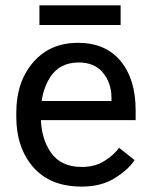

<svg xmlns="http://www.w3.org/2000/svg" viewBox="-20 -690 571 725"><path d="M41.5 -249V-264.6Q41.5 -380.9 105.2 -454.6Q168.9 -528.3 273.9 -528.3Q378.9 -528.3 435.5 -459.5Q492.2 -390.6 492.2 -273.4V-236.3H97.2V-308.6H400.9V-320.3Q400.9 -376 369.1 -415Q337.4 -454.1 277.8 -454.1Q205.6 -454.1 169.9 -399.2Q134.3 -344.2 134.3 -264.6V-249Q134.3 -169.4 171.9 -114.5Q209.5 -59.6 288.6 -59.6Q337.4 -59.6 372.6 -81.1Q407.7 -102.5 429.7 -131.8L488.3 -85.4Q463.9 -48.8 412.8 -17.1Q361.8 14.6 288.6 14.6Q168.9 14.6 105.2 -59.1Q41.5 -132.8 41.5 -249ZM435.5 -669.9V-595.7H128.9V-669.9Z"/></svg>

Font: RobotoFlex
Style: Regular
Weight: 400
Designer: Berlow after Robertson
Foundry: Google
Version: Version 2.136